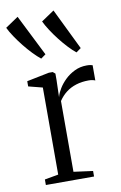

<svg xmlns="http://www.w3.org/2000/svg" viewBox="-127 -870 579 922"><g transform="rotate(-10 162.0 -409.5)"><path d="M20 0V-27L87 -39V-463.5L18.5 -481V-506.5L127.5 -528.5H146.5L158 -519V-487.5L155.5 -403.5L157 -409.5Q161 -424.5 173.5 -445.2Q186 -466 206 -485.5Q226 -505 253 -518.2Q280 -531.5 312.5 -531.5Q323.5 -531.5 330.2 -530.2Q337 -529 341 -527.5V-453Q337.5 -455 329.2 -457Q321 -459 309.5 -459Q275.5 -459 247.8 -450.2Q220 -441.5 198.5 -424.8Q177 -408 161.5 -384.5V-39.5L255 -27V0ZM103 -602Q86.5 -615 66.2 -636Q46 -657 26 -682Q6 -707 -10.5 -731.8Q-27 -756.5 -36.5 -776.5L26.5 -819L127 -618.5L104 -602ZM275 -602Q258.5 -615 238.8 -636Q219 -657 199.5 -682Q180 -707 164 -731.8Q148 -756.5 138.5 -776.5L201.5 -819L299 -618.5L276 -602Z"/></g></svg>

Font: Merriweather 96pt Light
Style: Regular
Weight: 300
Version: Version 2.100